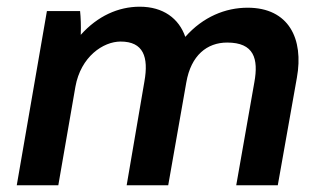

<svg xmlns="http://www.w3.org/2000/svg" viewBox="-20 -553 959 573"><path d="M30 0H154L205 -294C221 -384 288 -429 340 -429C408 -429 424 -383 411 -310L358 0H482L536 -307C550 -388 598 -426 658 -426C738 -426 752 -378 739 -307L685 0H809L866 -321C887 -437 842 -530 719 -530C653 -530 586 -503 533 -443C514 -498 467 -533 397 -533C333 -533 271 -505 221 -449C222 -477 221 -501 219 -520H120Z"/></svg>

Font: Fixel Display SemiBold
Style: Italic
Weight: 600
Italic angle: -10°
Designer: AlfaBravo + MacPaw
Foundry: Kyrylo Tkachov, Marchela Mozhyna, Serhii Makarenko, Maria Weinstein, Zakhar Kryvoshyya
Version: Version 1.210;Glyphs 3.2 (3217)